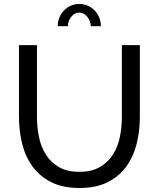

<svg xmlns="http://www.w3.org/2000/svg" viewBox="-20 -936 795 961"><path d="M377 -76Q439 -76 480 -100Q521 -124 545.5 -162.5Q570 -201 580 -250.5Q590 -300 590 -351V-710H680V-351Q680 -279 663.5 -214.5Q647 -150 611 -101Q575 -52 517.5 -23.5Q460 5 378 5Q293 5 235 -25Q177 -55 141.5 -104.5Q106 -154 90.5 -218.5Q75 -283 75 -351V-710H165V-351Q165 -298 175.5 -248.5Q186 -199 210.5 -161Q235 -123 275.5 -99.5Q316 -76 377 -76ZM377 -873Q354 -873 337 -852.5Q320 -832 320 -805H269Q269 -829 277.5 -849Q286 -869 300.5 -884Q315 -899 334.5 -907.5Q354 -916 377 -916Q400 -916 419.5 -907.5Q439 -899 453.5 -884Q468 -869 476.5 -849Q485 -829 485 -805H435Q432 -834 415.5 -853.5Q399 -873 377 -873Z"/></svg>

Font: Boldmen Medium
Style: Regular
Weight: 400
Designer: Matt McInerney, Pablo Impallari, Rodrigo Fuenzalida
Foundry: LIVING CONCEPT
Version: Version 1.000